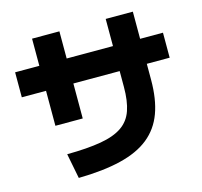

<svg xmlns="http://www.w3.org/2000/svg" viewBox="-114 -921 1108 1055"><g transform="rotate(-15 440.0 -393.0)"><path d="M178.9 -132.2Q295.6 -133.3 372.2 -146.7Q448.9 -160 493.9 -191.1Q538.9 -222.2 557.2 -275.6Q575.6 -328.9 575.6 -408.9V-795.6H730V-408.9Q730 -297.8 701.1 -219.4Q672.2 -141.1 610 -91.1Q547.8 -41.1 447.8 -16.7Q347.8 7.8 206.7 10ZM156.7 -300V-795.6H312.2V-300ZM18.9 -498.9V-641.1H860V-498.9Z"/></g></svg>

Font: Paperlogy 8 ExtraBold
Style: Regular
Weight: 800
Designer: redesigned by Lee Juim, glyphs from Gmarket Sans & Montserrat
Foundry: PT&
Version: Version 1.001